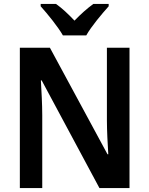

<svg xmlns="http://www.w3.org/2000/svg" viewBox="-20 -957 760 977"><path d="M300 -777H419C444 -822 499 -887 533 -925V-937H455C422 -913 393 -887 359 -852C327 -886 296 -915 265 -937H187V-925C222 -886 275 -821 300 -777ZM639 0V-714H524V-345C524 -293 528 -219 531 -172H527L234 -714H81V0H195V-370C195 -427 191 -495 188 -548H192L486 0Z"/></svg>

Font: Noto Sans Lao Looped SemiCondensed SemiBold
Style: Regular
Weight: 600
Width: 4
Designer: Mark Frömberg, Ben Mitchell
Foundry: The Fontpad Ltd
Version: Version 1.002